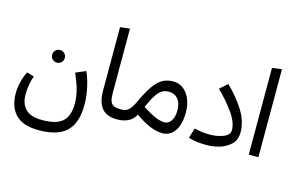

<svg xmlns="http://www.w3.org/2000/svg" viewBox="-119 -1062 2466 1616"><g transform="rotate(15 1113.5 -254.0)"><path d="M629 -45Q629 110 553.5 184.5Q478 259 310 259Q174 259 109.5 193Q45 127 45 10Q45 -90 92 -186L155 -167Q127 -90 127 -3Q127 76 171.5 122.5Q216 169 318 169Q441 169 494.5 120.5Q548 72 548 -37Q548 -98 531 -158.5Q514 -219 483 -289L571 -326Q597 -268 613 -192.5Q629 -117 629 -45ZM257 -385Q257 -408 273 -424Q289 -440 312 -440Q335 -440 351 -424Q367 -408 367 -385Q367 -362 351 -346Q335 -330 312 -330Q289 -330 273 -346Q257 -362 257 -385Z M749 -756 833 -766V-211Q833 -163 841 -137.5Q849 -112 869.5 -101Q890 -90 929 -90L941 -45L921 0Q833 0 791 -51.5Q749 -103 749 -205Z M1470 -204Q1470 -102 1430 -44Q1390 14 1321 14Q1271 14 1210.5 -11.5Q1150 -37 1086 -84Q1058 -35 1016 -17.5Q974 0 932 0H921L901 -45L929 -90H946Q977 -90 1001.5 -111.5Q1026 -133 1053 -192Q1096 -285 1133 -336.5Q1170 -388 1209.5 -409.5Q1249 -431 1302 -431Q1350 -431 1388 -403Q1426 -375 1448 -323.5Q1470 -272 1470 -204ZM1397 -204Q1397 -268 1367 -303Q1337 -338 1288 -338Q1256 -338 1231.5 -325Q1207 -312 1181 -274Q1155 -236 1122 -161Q1188 -119 1234.5 -99Q1281 -79 1316 -79Q1352 -79 1374.5 -113.5Q1397 -148 1397 -204Z M1550 -7 1577 -95Q1610 -87 1640 -82.5Q1670 -78 1711 -78Q1773 -78 1828 -98.5Q1883 -119 1883 -163Q1883 -231 1823 -314.5Q1763 -398 1687 -471L1753 -530Q1835 -452 1896.5 -357Q1958 -262 1958 -163Q1958 -96 1916 -56.5Q1874 -17 1817.5 -1.5Q1761 14 1711 14Q1613 14 1550 -7Z M2073 0V-756L2157 -767V0Z"/></g></svg>

Font: FiraGO
Style: Regular
Weight: 400
Designer: bBox Type
Foundry: bBox Type GmbH
Version: Version 1.001;April 20, 2020;FontCreator 12.0.0.2555 64-bit